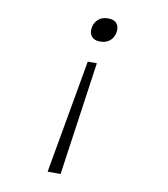

<svg xmlns="http://www.w3.org/2000/svg" viewBox="-82 -625 765 874"><g transform="rotate(10 300.0 -187.5)"><path d="M327 -445Q302 -445 289.5 -460Q277 -475 281 -500Q285 -525 302.5 -540Q320 -555 345 -555H350Q375 -555 387.5 -540Q400 -525 396 -500Q392 -475 374.5 -460Q357 -445 332 -445ZM197 180 290 -345H332L257 180Z"/></g></svg>

Font: JetBrains Mono NL Thin
Style: Italic
Weight: 100
Italic angle: -9°
Monospace: yes
Designer: Philipp Nurullin, Konstantin Bulenkov
Foundry: JetBrains
Version: Version 2.305; ttfautohint (v1.8.4.7-5d5b)